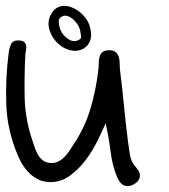

<svg xmlns="http://www.w3.org/2000/svg" viewBox="-20 -634 574 654"><path d="M9.8 -456.1Q11.7 -471.7 18.6 -484.9Q25.4 -498 46.9 -496.1Q58.6 -495.1 63.5 -489.7Q68.4 -484.4 69.3 -478Q70.3 -471.7 68.8 -463.9Q67.4 -456.1 66.4 -449.2Q62.5 -375 64 -302.2Q65.4 -229.5 89.8 -157.2Q93.8 -144.5 98.1 -131.8Q102.5 -119.1 108.9 -107.9Q115.2 -96.7 124.5 -88.9Q133.8 -81.1 148.4 -79.1Q163.1 -77.1 175.3 -82.5Q187.5 -87.9 196.8 -96.7Q206.1 -105.5 213.9 -116.7Q221.7 -127.9 228.5 -138.7Q268.6 -198.2 288.1 -263.7Q307.6 -329.1 315.4 -399.4Q316.4 -409.2 316.4 -420.4Q316.4 -431.6 319.3 -441.4Q322.3 -451.2 329.6 -457Q336.9 -462.9 352.5 -462.9Q367.2 -462.9 374.5 -456.1Q381.8 -449.2 384.8 -439.5Q387.7 -429.7 387.7 -418Q387.7 -406.2 388.7 -396.5Q396.5 -335 402.3 -273.9Q408.2 -212.9 416 -151.4Q418.9 -128.9 422.9 -105Q426.8 -81.1 445.3 -61.5Q459 -45.9 456.1 -30.8Q453.1 -15.6 435.5 -5.9Q423.8 0 415 0Q401.4 0 392.6 -9.3Q383.8 -18.6 377.9 -33.2Q362.3 -72.3 356.9 -116.2Q351.6 -160.2 339.8 -213.9Q328.1 -186.5 310.5 -151.4Q293 -116.2 269.5 -85.9Q246.1 -55.7 216.8 -34.7Q187.5 -13.7 151.4 -13.7Q118.2 -13.7 89.8 -35.6Q61.5 -57.6 42 -101.6Q4.9 -187.5 1.5 -276.4Q-2 -365.2 9.8 -456.1ZM241.2 -495.1Q257.8 -500 256.3 -510.3Q254.9 -520.5 252.9 -531.2Q250 -542 243.7 -551.8Q237.3 -561.5 228.5 -568.8Q219.7 -576.2 210.9 -579.1Q202.1 -582 194.3 -579.1Q180.7 -574.2 180.2 -563.5Q179.7 -552.7 182.6 -542Q188.5 -519.5 207 -504.9Q225.6 -490.2 241.2 -495.1ZM185.5 -612.3Q199.2 -616.2 215.3 -611.8Q231.4 -607.4 246.1 -597.2Q260.7 -586.9 272 -571.8Q283.2 -556.6 287.1 -539.1Q294.9 -510.7 284.7 -490.2Q274.4 -469.7 251 -462.9Q235.4 -459 219.2 -462.9Q203.1 -466.8 189 -476.6Q174.8 -486.3 164.1 -501Q153.3 -515.6 148.4 -533.2Q140.6 -558.6 152.3 -582.5Q164.1 -606.4 185.5 -612.3Z"/></svg>

Font: Scriphy
Style: Regular
Weight: 400
Designer: Ala M. Lockhart
Foundry: Ala M. Lockhart
Version: Version 1.0 2021